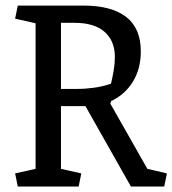

<svg xmlns="http://www.w3.org/2000/svg" viewBox="-20 -681 629 701"><path d="M109.9 -596.2 35.2 -612.8 44.9 -660.6H285.2Q386.7 -660.6 440.4 -619.4Q494.1 -578.1 494.1 -493.2Q494.1 -429.7 465.1 -382.6Q436 -335.4 385.7 -312L382.8 -302.7L518.1 -64.5L589.4 -47.9L579.6 0H458L292 -293.5H202.6V-64.5L276.9 -47.9L267.1 0H44.9L35.2 -47.9L109.9 -64.5ZM202.6 -597.7V-356.4H262.7Q293 -356.4 324 -360.8Q355 -365.2 385.3 -375.5Q390.6 -397.5 395 -423.3Q399.4 -449.2 399.4 -473.1Q399.4 -531.2 362.1 -564.5Q324.7 -597.7 252 -597.7Z"/></svg>

Font: Noticia Text
Style: Regular
Weight: 400
Designer: JM Sole
Foundry: JM Sole
Version: Version 1.003